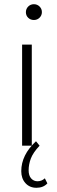

<svg xmlns="http://www.w3.org/2000/svg" viewBox="-20 -692 270 912"><path d="M85 -480H131V0H85ZM141 -597Q125 -597 114 -607.5Q103 -618 103 -634Q103 -650 114 -661Q125 -672 141 -672Q157 -672 168 -661Q179 -650 179 -634.5Q179 -619 168 -608Q157 -597 141 -597ZM81 121Q81 44 151 -21L168 0Q137 33 126.5 61Q116 89 116 117Q116 142 128 155.5Q140 169 158 169Q178 169 193 155L205 179Q186 200 153 200Q121 200 101 178Q81 156 81 121Z"/></svg>

Font: Montserrat Ace
Style: Light
Weight: 300
Designer: Julieta Ulanovsky
Foundry: Julieta Ulanovsky
Version: Version 1